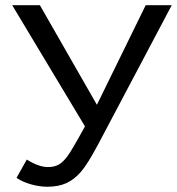

<svg xmlns="http://www.w3.org/2000/svg" viewBox="-20 -708 680 738"><path d="M162.1 9.8Q131.8 9.8 98.9 0.5Q65.9 -8.8 43.5 -24.4L83 -94.7Q128.9 -65.9 164.1 -65.9Q189 -65.9 205.8 -75.4Q222.7 -85 239.7 -108.2Q256.8 -131.3 306.6 -222.2L26.9 -688H133.3L352.5 -305.2L540 -688H640.1L358.4 -155.3Q316.9 -77.1 291 -47.4Q265.1 -17.6 234.6 -3.9Q204.1 9.8 162.1 9.8Z"/></svg>

Font: Liberation Sans
Style: Regular
Weight: 400
Designer: Steve Matteson
Foundry: Ascender Corporation
Version: Version 2.00.1